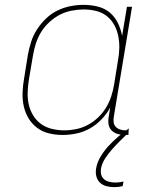

<svg xmlns="http://www.w3.org/2000/svg" viewBox="-20 -548 640 791"><path d="M238 8Q209 8 182 1.5Q155 -5 133.5 -21Q112 -37 98 -60Q84 -83 78 -110Q72 -137 73 -166Q74 -195 79 -223L95 -323Q100 -350 108.5 -376.5Q117 -403 133 -427.5Q149 -452 170 -472Q191 -492 216.5 -504.5Q242 -517 269.5 -522.5Q297 -528 324 -528Q354 -528 382.5 -521Q411 -514 432 -496.5Q453 -479 465.5 -453.5Q478 -428 483 -400L503 -520H524L449 -68Q447 -57 448 -45.5Q449 -34 456.5 -26Q464 -18 474.5 -14.5Q485 -11 497 -11H510L509 8H493Q477 8 463 3.5Q449 -1 439 -11.5Q429 -22 427 -37.5Q425 -53 428 -68L434 -105Q420 -79 398.5 -56.5Q377 -34 350.5 -19Q324 -4 295 2Q266 8 238 8ZM245 -11Q269 -11 293.5 -16Q318 -21 341 -33Q364 -45 383.5 -63.5Q403 -82 416.5 -104Q430 -126 438 -150.5Q446 -175 450 -199L466 -299Q471 -325 471.5 -350.5Q472 -376 467 -400.5Q462 -425 450 -446.5Q438 -468 419 -482.5Q400 -497 375.5 -503Q351 -509 325 -509Q300 -509 274.5 -504Q249 -499 226 -487Q203 -475 183 -456.5Q163 -438 149.5 -416Q136 -394 128 -369.5Q120 -345 116 -320L99 -220Q95 -194 94 -168Q93 -142 98.5 -117.5Q104 -93 117 -72Q130 -51 149.5 -37Q169 -23 194 -17Q219 -11 245 -11ZM451 223Q434 223 418.5 219Q403 215 392 204.5Q381 194 377 178.5Q373 163 376 146Q380 121 394.5 97Q409 73 427.5 53Q446 33 467 15Q488 -3 511 -19L508 0Q491 16 474 33Q457 50 441.5 67.5Q426 85 413 105Q400 125 396 147Q394 160 397 171.5Q400 183 409 190.5Q418 198 430 201Q442 204 455 204Q463 204 471.5 203Q480 202 489 200L485 219Q477 221 468 222Q459 223 451 223Z"/></svg>

Font: Iosevka Etoile Thin
Style: Italic
Weight: 100
Italic angle: -9°
Designer: Belleve Invis
Foundry: Belleve Invis
Version: Version 22.1.2; ttfautohint (v1.8.4)